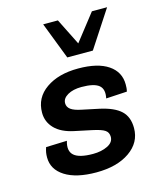

<svg xmlns="http://www.w3.org/2000/svg" viewBox="-98 -687 635 769"><g transform="rotate(-15 219.0 -303.0)"><path d="M207 11Q124 11 77.5 -18.5Q31 -48 31 -98Q31 -109 32.5 -118Q34 -127 38 -139L125 -142Q113 -102 134.5 -83Q156 -64 213 -64Q248 -64 273.5 -76.5Q299 -89 299 -112Q299 -130 285.5 -139.5Q272 -149 234 -157L163 -172Q111 -183 84.5 -210.5Q58 -238 58 -276Q58 -338 109.5 -374Q161 -410 243 -410Q324 -410 367.5 -380.5Q411 -351 411 -299Q411 -291 410.5 -284.5Q410 -278 408 -270L321 -265Q329 -302 309 -318.5Q289 -335 237 -335Q202 -335 179.5 -322Q157 -309 157 -289Q157 -273 170.5 -263Q184 -253 214 -247L285 -232Q344 -219 371 -193.5Q398 -168 398 -122Q398 -62 345.5 -25.5Q293 11 207 11ZM213 -464 154 -617H215L270 -507L356 -617H419L319 -464Z"/></g></svg>

Font: Rokkitt SemiBold SemiBold
Style: Italic
Weight: 600
Italic angle: -9°
Version: Version 3.103